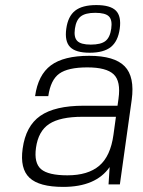

<svg xmlns="http://www.w3.org/2000/svg" viewBox="-20 -731 565 761"><path d="M414.6 -68.8Q359.9 9.8 230.5 9.8Q135.3 9.8 96.9 -26.4Q58.6 -62.5 69.8 -142.1Q82 -231.4 139.6 -271.7Q197.3 -312 312 -312H445.8L449.7 -339.8Q459.5 -409.2 430.4 -436.5Q401.4 -463.9 326.2 -463.9Q249.5 -463.9 215.1 -439.2Q180.7 -414.6 171.4 -350.1H119.1Q130.9 -434.1 181.6 -471.9Q232.4 -509.8 333.5 -509.8Q433.6 -509.8 474.1 -468.3Q514.6 -426.8 502 -335L455.1 0H410.2ZM439.5 -268.1H306.6Q218.3 -268.1 175 -239.7Q131.8 -211.4 122.6 -145Q114.3 -85 142.8 -60.5Q171.4 -36.1 247.1 -36.1Q328.6 -36.1 373.3 -74Q418 -111.8 429.7 -196.8ZM454.6 -617.2Q447.8 -567.4 419.4 -544.7Q391.1 -522 335.4 -522Q279.8 -522 257.8 -544.7Q235.8 -567.4 242.7 -617.2Q249.5 -666.5 277.8 -688.7Q306.2 -710.9 361.8 -710.9Q417.5 -710.9 439.5 -688.7Q461.4 -666.5 454.6 -617.2ZM339.8 -554.2Q379.9 -554.2 397.9 -568.4Q416 -582.5 420.9 -617.2Q425.8 -651.9 411.6 -666Q397.5 -680.2 357.4 -680.2Q318.4 -680.2 300 -665.8Q281.7 -651.4 276.9 -617.2Q272 -583 286.4 -568.6Q300.8 -554.2 339.8 -554.2Z"/></svg>

Font: Fivo Sans Light
Style: Regular
Weight: 300
Designer: Alexander Slobzheninov
Foundry: Alexander Slobzheninov
Version: 1.0